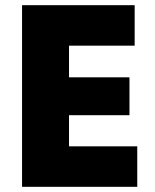

<svg xmlns="http://www.w3.org/2000/svg" viewBox="-20 -720 599 740"><path d="M65 0H509V-156H246V-276H479V-422H246V-544H499V-700H65Z"/></svg>

Font: Fixel Text ExtraBold
Style: Regular
Weight: 800
Width: 4
Designer: AlfaBravo + MacPaw
Foundry: Kyrylo Tkachov, Marchela Mozhyna, Serhii Makarenko, Maria Weinstein, Zakhar Kryvoshyya
Version: Version 1.211